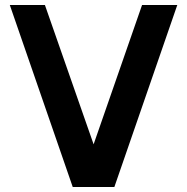

<svg xmlns="http://www.w3.org/2000/svg" viewBox="-20 -743 744 763"><path d="M684.5 -723 434.5 0H269L19 -723H158.5L352 -169.5L544.5 -723Z"/></svg>

Font: Public Sans
Style: Bold
Weight: 700
Designer: The Public Sans project authors (U.S. Web Design System). Libre Franklin designed by Pablo Impallari and Rodrigo Fuenzal
Version: Version 1.008; ttfautohint (v1.8.1) -l 8 -r 50 -G 200 -x 14 